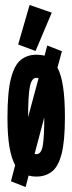

<svg xmlns="http://www.w3.org/2000/svg" viewBox="-20 -702 290 772"><path d="M83 50 24 27 41 -38Q26 -65 18 -111Q10 -157 10 -229Q10 -332 24 -386.5Q38 -441 64 -461.5Q90 -482 126 -482Q145 -482 159 -478L170 -519L229 -496L211 -430Q226 -402 233.5 -353.5Q241 -305 241 -229Q241 -134 227.5 -82.5Q214 -31 188 -11.5Q162 8 126 8Q109 8 95 4ZM126 -389Q107 -389 100 -353Q93 -317 93 -231L135 -387Q131 -389 126 -389ZM126 -82Q146 -82 152 -116.5Q158 -151 158 -230L119 -83Q122 -82 126 -82ZM123 -497 53 -523 99 -682 188 -651Z"/></svg>

Font: Inconsolata UltraCondensed Black
Style: Regular
Weight: 900
Width: 1
Monospace: yes
Designer: Raph Levien, Cyreal, Brenton Simpson
Foundry: Raph Levien, Cyreal, Google
Version: Version 3.001; ttfautohint (v1.8.2.53-6de2)